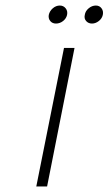

<svg xmlns="http://www.w3.org/2000/svg" viewBox="-20 -673 400 693"><path d="M211 -500H249L150 0H111ZM182 -588Q169 -588 161.5 -597Q154 -606 156 -619Q159 -633 170.5 -643Q182 -653 196 -653Q209 -653 217 -643Q225 -633 222 -619Q219 -606 207.5 -597Q196 -588 182 -588ZM312 -588Q299 -588 291 -597Q283 -606 286 -619Q288 -633 300 -643Q312 -653 326 -653Q339 -653 346.5 -643Q354 -633 351 -619Q348 -606 336.5 -597Q325 -588 312 -588Z"/></svg>

Font: Albert Sans ExtraLight
Style: Italic
Weight: 250
Italic angle: -11.25°
Designer: Andreas Rasmussen
Foundry: a.Foundry
Version: Version 1.025